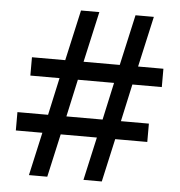

<svg xmlns="http://www.w3.org/2000/svg" viewBox="-51 -744 745 793"><g transform="rotate(5 321.5 -348.0)"><path d="M555 -696 508 -486H613V-410H491L457 -255H573V-179H440L400 0H324L364 -179H214L174 0H98L138 -179H28V-255H155L189 -410H68V-486H206L253 -696H329L282 -486H432L479 -696ZM415 -410H265L231 -255H381Z"/></g></svg>

Font: Chivo
Style: Regular
Weight: 400
Designer: Hector Gatti
Foundry: Omnibus-Type
Version: Version 1.007;PS 001.007;hotconv 1.0.88;makeotf.lib2.5.64775